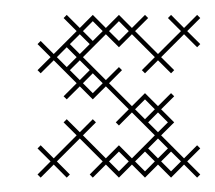

<svg xmlns="http://www.w3.org/2000/svg" viewBox="-20 -239 294 263"><path d="M232.1 -22.1 200.7 -53.6 218.6 -71.4 200.7 -89.3 218.6 -107.1 214.3 -111.4 196.4 -93.6 178.6 -111.4 160.7 -93.6 129.3 -125 147.1 -142.9 142.9 -147.1 125 -129.3 93.6 -160.7 125 -192.1 142.9 -174.3 160.7 -192.1 192.1 -160.7 174.3 -142.9 178.6 -138.6 196.4 -156.4 214.3 -138.6 218.6 -142.9 200.7 -160.7 232.1 -192.1 250 -174.3 254.3 -178.6 236.4 -196.4 254.3 -214.3 250 -218.6 232.1 -200.7 214.3 -218.6 210 -214.3 227.9 -196.4 196.4 -165 165 -196.4 182.9 -214.3 178.6 -218.6 160.7 -200.7 142.9 -218.6 125 -200.7 107.1 -218.6 89.3 -200.7 71.4 -218.6 67.1 -214.3 85 -196.4 53.6 -165 35.7 -182.9 31.4 -178.6 49.3 -160.7 31.4 -142.9 35.7 -138.6 53.6 -156.4 85 -125 67.1 -107.1 71.4 -102.9 89.3 -120.7 107.1 -102.9 125 -120.7 156.4 -89.3 138.6 -71.4 142.9 -67.1 160.7 -85 192.1 -53.6 160.7 -22.1 142.9 -40 125 -22.1 93.6 -53.6 111.4 -71.4 107.1 -75.7 89.3 -57.9 71.4 -75.7 67.1 -71.4 85 -53.6 53.6 -22.1 35.7 -40 31.4 -35.7 49.3 -17.9 31.4 0 35.7 4.3 53.6 -13.6 71.4 4.3 75.7 0 57.9 -17.9 89.3 -49.3 120.7 -17.9 102.9 0 107.1 4.3 125 -13.6 142.9 4.3 160.7 -13.6 178.6 4.3 196.4 -13.6 214.3 4.3 232.1 -13.6 250 4.3 254.3 0 236.4 -17.9 254.3 -35.7 250 -40ZM178.6 -31.4 192.1 -17.9 178.6 -4.3 165 -17.9ZM182.9 -71.4 196.4 -85 210 -71.4 196.4 -57.9ZM71.4 -174.3 85 -160.7 71.4 -147.1 57.9 -160.7ZM75.7 -142.9 89.3 -156.4 102.9 -142.9 89.3 -129.3ZM75.7 -178.6 89.3 -192.1 102.9 -178.6 89.3 -165ZM93.6 -125 107.1 -138.6 120.7 -125 107.1 -111.4ZM93.6 -196.4 107.1 -210 120.7 -196.4 107.1 -182.9ZM129.3 -17.9 142.9 -31.4 156.4 -17.9 142.9 -4.3ZM129.3 -196.4 142.9 -210 156.4 -196.4 142.9 -182.9ZM165 -89.3 178.6 -102.9 192.1 -89.3 178.6 -75.7ZM182.9 -35.7 196.4 -49.3 210 -35.7 196.4 -22.1ZM200.7 -17.9 214.3 -31.4 227.9 -17.9 214.3 -4.3Z"/></svg>

Font: Gossip Low Cross Stitch
Style: Regular
Weight: 300
Width: 3
Designer: Deborah Khodanovich
Version: Version 1.001;Glyphs 3.3.1 (3343)